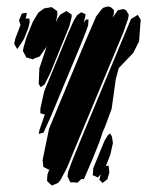

<svg xmlns="http://www.w3.org/2000/svg" viewBox="-20 -587 473 595"><path d="M362 -486 208 -117 188 -68 168 -30 160 -20 148 -15 141 -12 134 -18 126 -26V-32L127 -46L134 -65L131 -61L124 -65L114 -70V-75L112 -91L132 -188L245 -460L278 -536L294 -557L300 -563L314 -567L323 -565L333 -556V-545L329 -532L340 -548L345 -555L362 -559L370 -556L379 -542L377 -529ZM195 -506 136 -361 118 -325 106 -317 100 -327 102 -375 127 -450 124 -442 108 -419 103 -412 87 -406 82 -403 69 -407 61 -409 59 -414 51 -429 53 -440 62 -471 82 -520 99 -548 117 -561 129 -563 140 -565 148 -559 157 -553 158 -542 153 -517 159 -531 167 -542 186 -553 196 -546 202 -542V-534ZM228 -443 138 -227 115 -176 100 -172 102 -183 117 -227 119 -232 105 -236V-250L117 -304L192 -486L208 -522L219 -540L232 -549L245 -543L244 -535L239 -516L240 -518L246 -526L254 -527V-521L253 -508L246 -488ZM54 -466 38 -441 33 -435 28 -444 24 -451 27 -466 44 -511H43L39 -524L45 -539L47 -544L52 -546L63 -547L62 -539L59 -529L63 -530L71 -529L72 -518L68 -501ZM288 -147 268 -97 244 -41 240 -32H234H232L220 -21L206 -22H198L194 -30L189 -41L192 -57L205 -92L227 -146L355 -454L386 -528L407 -541L416 -526L411 -459L393 -423L348 -376L339 -343L326 -250L305 -193L299 -180ZM313 -32 298 -20 288 -30 290 -39 293 -47 283 -37 275 -41 267 -44 268 -49 269 -66 281 -95 304 -151 315 -169 322 -173 327 -163 330 -144 322 -108 308 -72 317 -74V-69L319 -53Z"/></svg>

Font: Rubik Marker Hatch
Style: Regular
Weight: 400
Designer: Hubert and Fischer, NaN
Foundry: Hubert & Fischer, NaN
Version: Version 2.200